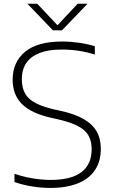

<svg xmlns="http://www.w3.org/2000/svg" viewBox="-20 -964 588 994"><path d="M240.5 9Q197 9 148.5 1.5Q100 -6 55 -21.5V-64Q88.5 -53 120.8 -46Q153 -39 183.5 -35.8Q214 -32.5 242 -32.5Q349 -32.5 401.8 -73Q454.5 -113.5 454.5 -191.5Q454.5 -257.5 413.5 -291.5Q372.5 -325.5 279 -346.5L243 -354.5Q142 -377.5 93.8 -425.2Q45.5 -473 45.5 -551.5Q45.5 -642.5 109.8 -695.8Q174 -749 301.5 -749Q345.5 -749 389.2 -742.8Q433 -736.5 471 -724.5V-681.5Q429 -695 386.2 -701.2Q343.5 -707.5 300 -707.5Q230.5 -707.5 184.5 -689.5Q138.5 -671.5 115.8 -637.2Q93 -603 93 -554Q93 -489.5 130 -454.5Q167 -419.5 256.5 -398.5L292.5 -390.5Q366 -374.5 412.2 -348.2Q458.5 -322 480.2 -283.8Q502 -245.5 502 -193.5Q502 -128.5 471.5 -83.2Q441 -38 382.5 -14.5Q324 9 240.5 9ZM254 -807 122 -944.5H173L286 -824H269L382 -944.5H433L301 -807Z"/></svg>

Font: Encode Sans SC SemiExpanded ExtraLight
Style: Regular
Weight: 250
Width: 6
Designer: Multiple Designers
Foundry: Impallari Type
Version: Version 3.002